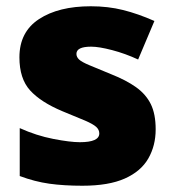

<svg xmlns="http://www.w3.org/2000/svg" viewBox="-20 -583 557 613"><path d="M477 -170Q477 -118 453.5 -77Q430 -36 378.5 -13Q327 10 243 10Q184 10 137.5 3.5Q91 -3 43 -21V-174Q96 -150 150 -139.5Q204 -129 235 -129Q297 -129 297 -157Q297 -169 287 -178Q277 -187 251.5 -198Q226 -209 179 -228Q110 -257 76 -294.5Q42 -332 42 -400Q42 -481 104.5 -522Q167 -563 270 -563Q325 -563 373 -551Q421 -539 473 -516L421 -393Q380 -412 338 -423Q296 -434 271 -434Q224 -434 224 -411Q224 -401 232.5 -393Q241 -385 265 -375Q289 -365 335 -346Q383 -327 414.5 -304.5Q446 -282 461.5 -250.5Q477 -219 477 -170Z"/></svg>

Font: Noto Sans Ethiopic Black
Style: Regular
Weight: 900
Designer: Monotype Design Team
Foundry: Monotype Imaging Inc.
Version: Version 2.102; ttfautohint (v1.8.4.7-5d5b)